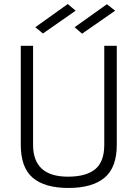

<svg xmlns="http://www.w3.org/2000/svg" viewBox="-20 -922 682 952"><path d="M144 -204Q144 -46 317 -46Q407 -46 452 -83Q497 -120 497 -204V-695H559V-204Q559 -91 498 -40.5Q437 10 319.5 10Q202 10 142.5 -40.5Q83 -91 83 -204V-695H144ZM350 -787 510 -901 551 -869 387 -755ZM155 -787 316 -902 355 -869 193 -756Z"/></svg>

Font: Titillium Web Light
Style: Regular
Weight: 300
Version: Version 1.002;PS 57.000;hotconv 1.0.70;makeotf.lib2.5.55311